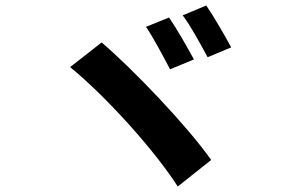

<svg xmlns="http://www.w3.org/2000/svg" viewBox="-20 -755 1040 701"><path d="M597 -691 513 -657C540 -618 578 -545 601 -502L688 -538C667 -577 624 -653 597 -691ZM733 -735 647 -699C676 -661 715 -589 738 -546L824 -582C804 -620 760 -696 733 -735ZM351 -600 236 -510C367 -403 544 -207 629 -74L751 -171C664 -295 464 -504 351 -600Z"/></svg>

Font: Noto Sans CJK TC
Style: Bold
Weight: 700
Designer: Ryoko NISHIZUKA 西塚涼子 (kana, bopomofo & ideographs); Paul D. Hunt (Latin, Greek & Cyrillic); Sandoll Communications 산돌커뮤니
Foundry: Adobe
Version: Version 2.004;hotconv 1.0.118;makeotfexe 2.5.65603